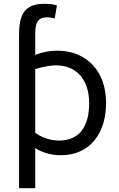

<svg xmlns="http://www.w3.org/2000/svg" viewBox="-20 -799 626 1008"><path d="M165 -436C177 -441 234 -456 274 -456C379 -456 448 -384 448 -257C448 -147 406 -61 290 -61C234 -61 187 -85 165 -102ZM80 -612V189H165V-22C188 -6 236 16 299 16C451 16 537 -98 537 -258C537 -426 434 -533 280 -533C242 -533 204 -526 165 -511V-622C165 -681 180 -708 227 -708C242 -708 256 -705 267 -702L279 -770C266 -775 254 -776 244 -778C234 -778 224 -779 213 -779C99 -779 80 -711 80 -612Z"/></svg>

Font: Repo
Style: Regular
Weight: 400
Designer: Stefan Peev
Foundry: Context Ltd
Version: Version 0.000